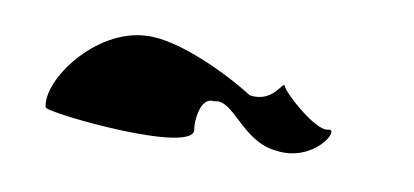

<svg xmlns="http://www.w3.org/2000/svg" viewBox="-32 -536 612 284"><g transform="rotate(10 274.5 -393.5)"><path d="M42 -336C44 -328 275 -304 264 -343C262 -352 264 -392 286 -388C314 -397 336 -337 389 -332C447 -324 478 -381 459 -376C441 -371 388 -419 385 -428C382 -438 373 -400 336 -406C299 -430 217 -470 169 -466C95 -462 32 -376 42 -336Z"/></g></svg>

Font: Ampere
Style: Regular
Weight: 400
Version: Version 1